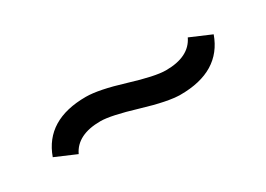

<svg xmlns="http://www.w3.org/2000/svg" viewBox="-17 -492 544 392"><g transform="rotate(-30 255.0 -296.5)"><path d="M99 -249 50 -270Q76 -343 170 -343Q200 -343 257 -325.5Q314 -308 339 -308Q394 -308 411 -344L460 -323Q434 -250 340 -250Q311 -250 253 -267.5Q195 -285 171 -285Q116 -285 99 -249Z"/></g></svg>

Font: LeckerliOne
Style: Regular
Weight: 400
Designer: Gesine Todt
Foundry: Gesine Todt
Version: Version 1.000